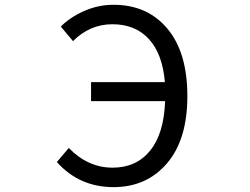

<svg xmlns="http://www.w3.org/2000/svg" viewBox="-20 -767 1040 800"><path d="M284.2 -595.7 233.4 -656.2Q270.5 -694.3 329.6 -720.7Q388.7 -747.1 453.1 -747.1Q593.8 -747.1 677.2 -647.9Q760.7 -548.8 760.7 -366.2Q760.7 -185.5 675.8 -86.4Q590.8 12.7 453.1 12.7Q310.5 12.7 216.8 -91.8L266.6 -150.4Q346.7 -68.4 449.2 -68.4Q547.9 -68.4 605.5 -139.2Q663.1 -210 668 -345.7H359.4V-424.8H667Q657.2 -542 600.6 -604Q543.9 -666 448.2 -666Q354.5 -666 284.2 -595.7Z"/></svg>

Font: GenEi Gothic M Regular
Style: Regular
Weight: 400
Designer: o_tamon (Modified); [Source Han Sans]
Ryoko NISHIZUKA  (kana & ideographs); Paul D. Hunt (Latin, Greek & Cyrillic); Wenl
Version: Version 1.1a;Original Version 1.004